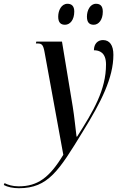

<svg xmlns="http://www.w3.org/2000/svg" viewBox="-157 -756 635 1016"><path d="M339 -625C365 -625 387 -651 387 -694C387 -725 373 -736 351 -736C320 -736 303 -701 303 -668C303 -636 317 -625 339 -625ZM187 -625C214 -625 236 -651 236 -695C236 -725 221 -736 200 -736C168 -736 151 -701 151 -668C151 -636 165 -625 187 -625ZM-57 240C98 240 155 147 282 -61C378 -216 443 -344 443 -466C443 -517 423 -544 388 -544C361 -544 340 -525 340 -490C368 -490 404 -479 404 -415C404 -280 337 -168 251 -33H248C243 -72 236 -143 228 -191L171 -536H35L33 -526H42C65 -526 72 -518 79 -479L178 63C105 184 42 230 -58 230C-91 230 -115 222 -133 213L-137 223C-117 234 -87 240 -57 240Z"/></svg>

Font: Noto Serif Display ExtraCondensed Medium
Style: Italic
Weight: 500
Width: 2
Italic angle: -12°
Designer: Monotype Design Team
Foundry: Monotype Imaging Inc.
Version: Version 2.009